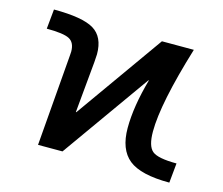

<svg xmlns="http://www.w3.org/2000/svg" viewBox="-82 -638 878 755"><g transform="rotate(15 357.0 -260.0)"><path d="M42 -450.2 49.8 -530.3Q167 -530.3 212.9 -502.4Q258.8 -474.6 258.8 -404.3Q258.8 -395.5 256.8 -372.1L237.3 -163.1H239.3L492.2 -519.5H622.1Q549.8 -282.2 549.8 -168Q549.8 -108.4 572.8 -89.4Q595.7 -70.3 671.9 -70.3L664.1 9.8Q546.9 9.8 498.5 -29.3Q450.2 -68.4 450.2 -155.8Q450.2 -243.2 482.4 -357.4H480.5L226.6 0H127L157.2 -372.1L158.2 -387.7Q158.2 -424.8 134.3 -437.5Q110.4 -450.2 42 -450.2Z"/></g></svg>

Font: GenEi M Gothic v2 Medium
Style: Regular
Weight: 500
Version: Version 2.0